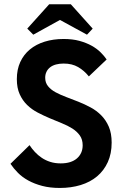

<svg xmlns="http://www.w3.org/2000/svg" viewBox="-20 -898 586 926"><path d="M268.8 8.5Q323 8.5 369.1 -5.6Q415.3 -19.8 448.3 -47.5Q481.3 -75.3 499.9 -116.1Q518.5 -157 518.5 -210.3Q518.5 -255 504.8 -286.9Q491 -318.8 468.4 -341.6Q445.8 -364.5 417.1 -379.9Q388.5 -395.3 358.3 -407.3Q328 -419.3 299.4 -430Q270.8 -440.8 248.1 -453Q225.5 -465.2 211.8 -482.1Q198 -499 198 -523Q198 -539.2 204.3 -552Q210.5 -564.7 222.1 -573.7Q233.8 -582.7 250.3 -587.1Q266.8 -591.5 287.3 -591.5Q327.5 -591.5 356.7 -574.6Q386 -557.7 408.5 -529.5L494.3 -611.2Q482.8 -628.2 465.1 -645.7Q447.5 -663.2 422 -677.5Q396.5 -691.7 363.1 -700.9Q329.8 -710 287 -710Q237 -710 195.5 -697.1Q154 -684.2 124 -659.4Q94 -634.5 77.6 -598.6Q61.2 -562.7 61.2 -516.5Q61.2 -473.7 75 -443.5Q88.7 -413.2 111 -391.6Q133.2 -370 161.9 -355.1Q190.5 -340.2 220 -327.7Q249.5 -315.2 278.1 -303.7Q306.7 -292.2 329 -278.1Q351.2 -264 365 -244.6Q378.7 -225.2 378.7 -197.3Q378.7 -177.5 371.6 -161.6Q364.5 -145.8 351 -134Q337.5 -122.3 317.9 -116.1Q298.2 -110 272.5 -110Q244.8 -110 222.3 -117.3Q199.8 -124.5 181.5 -136.8Q163.3 -149 148.4 -165Q133.5 -181 122.5 -198L30.5 -108Q45.7 -85.5 66.5 -64.5Q87.2 -43.5 116.6 -27.4Q146 -11.3 183.5 -1.4Q221 8.5 268.8 8.5ZM217.3 -877.5 111.5 -760 140.5 -730.7 301.5 -819.7 236.8 -819.5 399.5 -730.7 427 -760 321.5 -877.5Z"/></svg>

Font: Tilda Sans VF
Style: Regular
Weight: 400
Designer: ParaType Ltd
Foundry: ParaType Ltd
Version: Version 1.010